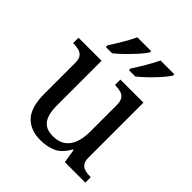

<svg xmlns="http://www.w3.org/2000/svg" viewBox="-210 -905 1054 1054"><g transform="rotate(45 317.5 -378.0)"><path d="M273 10Q194 10 151 -36.5Q108 -83 108 -186V-426Q108 -456 96.5 -470.5Q85 -485 66.5 -489.5Q48 -494 26 -494H23V-536H202V-191Q202 -148 211.5 -117Q221 -86 244 -70Q267 -54 307 -54Q351 -54 379 -74.5Q407 -95 420 -131.5Q433 -168 433 -216V-422Q433 -454 422 -469Q411 -484 392.5 -489Q374 -494 351 -494H348V-536H527V-109Q527 -80 538.5 -65.5Q550 -51 568.5 -46.5Q587 -42 609 -42H612V0H453L440 -81H435Q404 -25 363 -7.5Q322 10 273 10ZM345 -619Q366 -651 390 -691.5Q414 -732 430 -766H537V-756Q527 -739 501.5 -710Q476 -681 446.5 -652.5Q417 -624 394 -606H345ZM165 -619Q186 -651 210 -691.5Q234 -732 250 -766H357V-756Q347 -739 321 -710Q295 -681 266 -652.5Q237 -624 214 -606H165Z"/></g></svg>

Font: Noto Serif Telugu
Style: Regular
Weight: 400
Designer: Jelle Bosma - Monotype Design Team
Foundry: Monotype Imaging Inc.
Version: Version 2.003